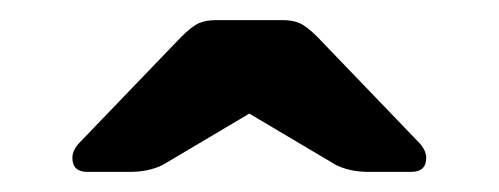

<svg xmlns="http://www.w3.org/2000/svg" viewBox="-20 -756 496 191"><path d="M67 -585Q52 -585 52 -599Q52 -607 60 -615L160 -719Q171 -730 178 -733Q185 -736 195 -736H261Q271 -736 278 -733Q285 -730 296 -719L396 -615Q404 -607 404 -599Q404 -585 389 -585H347Q328 -585 314 -592L228 -643L142 -592Q128 -585 109 -585Z"/></svg>

Font: Fz Rubik SemBd
Style: Regular
Weight: 600
Designer: Hubert and Fischer
Foundry: Hubert and Fischer
Version: Vit hóa bi FontZin.com